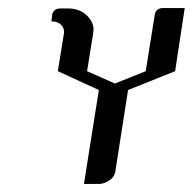

<svg xmlns="http://www.w3.org/2000/svg" viewBox="-20 -458 480 478"><path d="M107.9 -404.8 109.9 -420.9Q112.8 -437 130.9 -437H148.9Q178.7 -437 197.3 -418.5Q212.9 -402.8 212.9 -383.8Q212.9 -380.9 211.9 -375L196.8 -280.8L266.1 -250L342.8 -280.8L365.2 -420.9Q368.2 -438 386.2 -438H439.9L416 -280.8L298.8 -233.9L267.1 -30.8Q264.6 -16.6 252 -8.8Q238.8 0 226.1 0H189L226.1 -233.9L124 -280.8L139.2 -375Q141.1 -387.2 131.8 -396.5Q123.5 -404.8 107.9 -404.8Z"/></svg>

Font: Hhenum
Style: Italic
Weight: 400
Designer: T. Christopher White
Version: Version 1.0